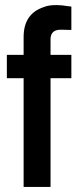

<svg xmlns="http://www.w3.org/2000/svg" viewBox="-20 -736 318 756"><path d="M261 -520V-428H179V0H73V-428H7V-520H73V-590Q73 -682 152 -708Q164 -713 176.5 -714.5Q189 -716 202 -716L223 -715L261 -710V-618L223 -619H219Q180 -619 179 -583V-520Z"/></svg>

Font: Ekushey Bangla
Style: Bold
Weight: 700
Designer: Al Mamun Sumon
Foundry: Al Mamun Sumon
Version: Version 1.0